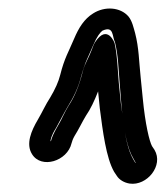

<svg xmlns="http://www.w3.org/2000/svg" viewBox="-20 -687 393 456"><path d="M302 -300C301 -300 302 -300 301 -301C288 -321 280 -345 274 -392C272 -408 269 -426 267 -442L262 -492C259 -527 259 -554 252 -585C252 -585 235 -631 206 -587C202 -581 201 -576 198 -569C192 -552 181 -535 177 -519C168 -483 157 -457 143 -436C138 -428 134 -420 129 -410C121 -392 106 -372 101 -352C101 -351 100 -352 100 -352C100 -354 101 -364 113 -383C122 -399 132 -419 141 -434C156 -458 166 -480 172 -503C183 -543 189 -550 202 -581C210 -600 218 -610 223 -614C251 -627 246 -600 253 -587C261 -554 261 -527 264 -492L268 -442C274 -376 282 -335 297 -310L302 -301ZM201 -655C180 -642 167 -621 156 -595C143 -564 133 -549 123 -509C119 -493 111 -475 99 -455C89 -440 80 -420 70 -403C54 -376 41 -345 56 -321C78 -285 140 -304 150 -347C151 -351 153 -357 157 -364C166 -378 176 -399 184 -412C195 -428 204 -447 213 -470L217 -430C224 -376 232 -312 251 -279L257 -270C263 -260 275 -253 288 -251C329 -245 369 -294 347 -331L341 -340C335 -351 325 -391 319 -454L314 -504C310 -542 310 -573 301 -608C297 -622 294 -637 285 -648C266 -670 229 -673 201 -655Z"/></svg>

Font: AppleStorm
Style: CBoIta
Weight: 400
Foundry: Cannot Into Space Fonts
Version: Version 1.01